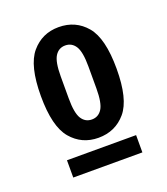

<svg xmlns="http://www.w3.org/2000/svg" viewBox="-85 -775 453 522"><g transform="rotate(-20 141.5 -514.0)"><path d="M142 -393Q94 -393 63.5 -429Q33 -465 33 -553Q33 -641 63.5 -677Q94 -713 142 -713Q191 -713 221.5 -677Q252 -641 252 -553Q252 -465 221.5 -429Q191 -393 142 -393ZM142 -446Q161 -446 171.5 -462.5Q182 -479 182 -521V-585Q182 -627 171.5 -643.5Q161 -660 142 -660Q123 -660 112.5 -643.5Q102 -627 102 -585V-521Q102 -479 112.5 -462.5Q123 -446 142 -446ZM40 -315V-365H240V-315Z"/></g></svg>

Font: Special Gothic Condensed Medium
Style: Regular
Weight: 500
Width: 3
Designer: Alistair McCready
Foundry: Monolith
Version: Version 1.000; ttfautohint (v1.8.4.7-5d5b)